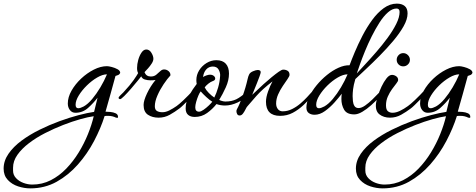

<svg xmlns="http://www.w3.org/2000/svg" viewBox="-323 -632 2626 1059"><path d="M-156 407Q-189 407 -223 396Q-257 385 -280 360.5Q-303 336 -303 298Q-303 255 -276 216Q-249 177 -204.5 144Q-160 111 -105.5 84Q-51 57 5 36.5Q61 16 111 3Q161 -10 196 -15L215 -93Q193 -64 163 -37Q133 -10 93 -10Q74 -10 62.5 -25Q51 -40 51 -61Q51 -96 71.5 -132Q92 -168 124.5 -198.5Q157 -229 194.5 -248Q232 -267 267 -267Q276 -267 293.5 -262.5Q311 -258 325.5 -250Q340 -242 340 -230Q337 -222 329.5 -218.5Q322 -215 314 -213Q301 -164 287 -115Q273 -66 259 -16Q269 -16 285.5 -14.5Q302 -13 315 -7Q328 -1 328 13Q328 18 325 18Q324 18 322 17.5Q320 17 317 17Q297 7 274 7Q269 7 264 7Q259 7 254 8Q233 75 196 145.5Q159 216 107 275Q55 334 -10.5 370.5Q-76 407 -156 407ZM139 -45Q162 -58 185.5 -86Q209 -114 230.5 -150Q252 -186 267 -222Q243 -222 213 -204.5Q183 -187 156 -160.5Q129 -134 111.5 -105.5Q94 -77 94 -54Q94 -35 109 -35Q120 -35 139 -45ZM-145 386Q-90 386 -43 362Q4 338 42.5 298Q81 258 111 209Q141 160 162 108Q183 56 194 9Q164 13 119.5 25.5Q75 38 25 57.5Q-25 77 -74 102Q-123 127 -163 157.5Q-203 188 -227 222Q-251 256 -251 293V309Q-251 333 -234.5 350.5Q-218 368 -193.5 377Q-169 386 -145 386Z M552 17Q517 17 493 1Q469 -15 469 -53Q469 -77 488 -117Q507 -157 535 -191Q530 -190 522.5 -189.5Q515 -189 506 -189Q491 -189 476 -193.5Q461 -198 456 -211Q452 -206 436 -186Q420 -166 399.5 -142.5Q379 -119 362 -102Q345 -85 339 -85Q337 -85 334 -87Q331 -89 331 -92Q331 -97 341.5 -107Q352 -117 357 -122Q395 -163 413.5 -189.5Q432 -216 439 -229Q433 -238 433 -257Q433 -278 439.5 -301.5Q446 -325 457.5 -342Q469 -359 484 -359Q501 -359 512 -341Q523 -323 523 -308Q523 -296 514 -282Q505 -268 493.5 -255Q482 -242 474 -234Q483 -210 509 -210Q527 -210 539 -220Q551 -230 561 -239.5Q571 -249 582 -249Q596 -249 607 -239.5Q618 -230 617 -216Q600 -198 579.5 -167.5Q559 -137 545 -104.5Q531 -72 531 -46Q531 -27 542.5 -20Q554 -13 573 -13Q591 -13 611 -23Q631 -33 651 -47Q664 -56 689.5 -80Q715 -104 749 -141Q751 -143 753 -143Q761 -143 761 -132Q761 -129 749 -115.5Q737 -102 720.5 -85Q704 -68 689 -53.5Q674 -39 667 -34Q642 -15 613.5 1Q585 17 552 17Z M751 13Q728 13 714.5 1.5Q701 -10 701 -34Q701 -72 720.5 -106.5Q740 -141 762 -169Q761 -174 760.5 -179.5Q760 -185 760 -190Q760 -219 775.5 -244Q791 -269 816.5 -284.5Q842 -300 870 -300Q905 -300 922.5 -280.5Q940 -261 940 -226Q940 -189 922.5 -150.5Q905 -112 886 -81Q891 -78 901.5 -75Q912 -72 920 -72Q955 -72 980.5 -84.5Q1006 -97 1041 -129Q1046 -134 1049 -134Q1053 -134 1053 -127Q1053 -119 1046 -111Q1024 -84 988 -67Q952 -50 918 -50Q906 -50 894 -52Q882 -54 871 -58Q849 -30 819 -8.5Q789 13 751 13ZM859 -94Q871 -118 880 -149Q889 -180 891 -212Q893 -229 883.5 -247Q874 -265 851 -265Q829 -265 814.5 -249Q800 -233 797 -207Q804 -212 815.5 -216Q827 -220 835 -220Q848 -220 856 -213.5Q864 -207 864 -199Q864 -189 851 -185Q839 -181 825.5 -170Q812 -159 806 -150Q814 -134 829 -119Q844 -104 859 -94ZM775 -16Q785 -16 800 -26.5Q815 -37 828.5 -50Q842 -63 848 -71Q834 -79 814.5 -97Q795 -115 784 -128Q778 -121 771 -104.5Q764 -88 759 -70Q754 -52 754 -40Q754 -16 775 -16Z M1222 7Q1144 7 1144 -71Q1144 -95 1155.5 -127.5Q1167 -160 1180 -183Q1124 -140 1090 -101.5Q1056 -63 1041 -45Q1037 -41 1031 -28.5Q1025 -16 1017 -5.5Q1009 5 999 5Q989 5 985 -3Q981 -11 981 -19Q981 -24 984 -30Q997 -53 1014.5 -100.5Q1032 -148 1043 -197Q1045 -205 1046.5 -210Q1048 -215 1051 -221Q1056 -232 1072.5 -239Q1089 -246 1099 -246Q1104 -246 1109.5 -243.5Q1115 -241 1115 -234Q1115 -229 1109 -212Q1103 -195 1094.5 -174Q1086 -153 1078.5 -134.5Q1071 -116 1068 -109Q1076 -116 1093 -132.5Q1110 -149 1131.5 -168.5Q1153 -188 1175 -206Q1197 -224 1214 -236Q1231 -248 1239 -248Q1253 -248 1263.5 -241.5Q1274 -235 1274 -219Q1274 -212 1263 -196Q1252 -180 1237 -158Q1222 -136 1211 -111Q1200 -86 1200 -61Q1200 -43 1209.5 -30.5Q1219 -18 1236 -18Q1263 -18 1288 -30.5Q1313 -43 1334 -61Q1355 -79 1371 -96.5Q1387 -114 1396 -124Q1397 -125 1398 -125Q1400 -125 1403 -122.5Q1406 -120 1406 -115Q1406 -110 1402 -106Q1379 -79 1351.5 -53Q1324 -27 1292 -10Q1260 7 1222 7Z M1412 1Q1393 1 1380 -8.5Q1367 -18 1367 -39Q1367 -67 1382.5 -99Q1398 -131 1423.5 -162Q1449 -193 1480.5 -218.5Q1512 -244 1544.5 -258.5Q1577 -273 1605 -272Q1616 -302 1634 -345Q1652 -388 1676 -434.5Q1700 -481 1729.5 -521.5Q1759 -562 1793.5 -587Q1828 -612 1866 -612Q1893 -612 1909 -599Q1925 -586 1925 -558Q1925 -526 1903 -487Q1881 -448 1846 -406.5Q1811 -365 1771.5 -325Q1732 -285 1696 -251.5Q1660 -218 1637 -196Q1627 -162 1624.5 -140Q1622 -118 1622 -102Q1622 -90 1623.5 -74.5Q1625 -59 1632 -47.5Q1639 -36 1655 -36Q1671 -36 1691 -50Q1711 -64 1731 -83.5Q1751 -103 1766 -119Q1781 -135 1788 -139H1790Q1793 -139 1795 -133.5Q1797 -128 1795 -125Q1786 -114 1767 -93.5Q1748 -73 1724 -51.5Q1700 -30 1675.5 -15.5Q1651 -1 1631 -1Q1590 -1 1575 -27Q1560 -53 1560 -86Q1560 -94 1560.5 -101Q1561 -108 1562 -115Q1546 -94 1522 -67Q1498 -40 1469.5 -19.5Q1441 1 1412 1ZM1645 -227Q1662 -246 1691 -277Q1720 -308 1753 -346Q1786 -384 1815 -423.5Q1844 -463 1862.5 -500Q1881 -537 1881 -566Q1881 -585 1864 -585Q1841 -585 1817 -564Q1793 -543 1770.5 -508Q1748 -473 1727.5 -432Q1707 -391 1690.5 -350.5Q1674 -310 1662.5 -277.5Q1651 -245 1645 -227ZM1466 -45Q1489 -58 1512.5 -86Q1536 -114 1557.5 -150Q1579 -186 1594 -222Q1570 -222 1540 -204.5Q1510 -187 1483 -160.5Q1456 -134 1438.5 -105.5Q1421 -77 1421 -54Q1421 -35 1436 -35Q1447 -35 1466 -45Z M1901 -266Q1886 -266 1875.5 -276.5Q1865 -287 1865 -302Q1865 -317 1875.5 -328Q1886 -339 1901 -339Q1916 -339 1927 -328Q1938 -317 1938 -302Q1938 -287 1927 -276.5Q1916 -266 1901 -266ZM1828 17Q1793 17 1769.5 -1.5Q1746 -20 1751 -63Q1753 -77 1761 -102.5Q1769 -128 1781.5 -154.5Q1794 -181 1809 -200Q1824 -219 1839 -219Q1851 -219 1862 -211.5Q1873 -204 1873 -191Q1873 -184 1863 -171.5Q1853 -159 1839.5 -140.5Q1826 -122 1816 -99.5Q1806 -77 1806 -51Q1806 -27 1816.5 -18.5Q1827 -10 1842 -10Q1861 -10 1883 -20.5Q1905 -31 1927 -47Q1940 -56 1965.5 -80Q1991 -104 2025 -141Q2027 -143 2029 -143Q2037 -143 2037 -132Q2037 -129 2025 -115.5Q2013 -102 1996.5 -85Q1980 -68 1965 -53.5Q1950 -39 1943 -34Q1918 -15 1889.5 1Q1861 17 1828 17Z M1787 407Q1754 407 1720 396Q1686 385 1663 360.5Q1640 336 1640 298Q1640 255 1667 216Q1694 177 1738.5 144Q1783 111 1837.5 84Q1892 57 1948 36.5Q2004 16 2054 3Q2104 -10 2139 -15L2158 -93Q2136 -64 2106 -37Q2076 -10 2036 -10Q2017 -10 2005.5 -25Q1994 -40 1994 -61Q1994 -96 2014.5 -132Q2035 -168 2067.5 -198.5Q2100 -229 2137.5 -248Q2175 -267 2210 -267Q2219 -267 2236.5 -262.5Q2254 -258 2268.5 -250Q2283 -242 2283 -230Q2280 -222 2272.5 -218.5Q2265 -215 2257 -213Q2244 -164 2230 -115Q2216 -66 2202 -16Q2212 -16 2228.5 -14.5Q2245 -13 2258 -7Q2271 -1 2271 13Q2271 18 2268 18Q2267 18 2265 17.5Q2263 17 2260 17Q2240 7 2217 7Q2212 7 2207 7Q2202 7 2197 8Q2176 75 2139 145.5Q2102 216 2050 275Q1998 334 1932.5 370.5Q1867 407 1787 407ZM2082 -45Q2105 -58 2128.5 -86Q2152 -114 2173.5 -150Q2195 -186 2210 -222Q2186 -222 2156 -204.5Q2126 -187 2099 -160.5Q2072 -134 2054.5 -105.5Q2037 -77 2037 -54Q2037 -35 2052 -35Q2063 -35 2082 -45ZM1798 386Q1853 386 1900 362Q1947 338 1985.5 298Q2024 258 2054 209Q2084 160 2105 108Q2126 56 2137 9Q2107 13 2062.5 25.5Q2018 38 1968 57.5Q1918 77 1869 102Q1820 127 1780 157.5Q1740 188 1716 222Q1692 256 1692 293V309Q1692 333 1708.5 350.5Q1725 368 1749.5 377Q1774 386 1798 386Z"/></svg>

Font: Corinthia
Style: Bold
Weight: 700
Designer: Robert E. Leuschke
Foundry: Robert E. Leuschke
Version: Version 1.013; ttfautohint (v1.8.3)